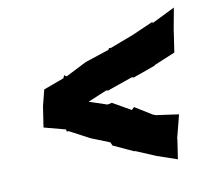

<svg xmlns="http://www.w3.org/2000/svg" viewBox="-60 -608 649 601"><g transform="rotate(-10 264.5 -307.0)"><path d="M215 -298 275 -323 284 -322 287 -324 362 -350 367 -348 437 -373 441 -376 506 -403 515 -463 516 -471 529 -542 454 -505 456 -510 390 -481 314 -452H307L304 -447L228 -422L161 -388L154 -393L150 -384L85 -360L72 -309L62 -243L130 -225L132 -218H138L200 -185L260 -161L265 -150L330 -120L331 -121L395 -94L459 -72L468 -132V-136L487 -210L416 -220L407 -223L352 -257L344 -249L286 -282L272 -279Z"/></g></svg>

Font: Asimov Print
Style: DIt
Weight: 250
Width: 0
Designer: Google
Version: Version 2.000980: 2014